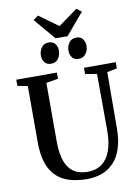

<svg xmlns="http://www.w3.org/2000/svg" viewBox="-118 -1225 954 1310"><g transform="rotate(-10 359.0 -569.5)"><path d="M378.5 8.5Q281 8.5 216.5 -23.5Q152 -55.5 120 -123.5Q88 -191.5 88 -299V-686.5L18 -700V-743H299.5V-700L216.5 -686V-284.5Q216.5 -216.5 228.2 -169.5Q240 -122.5 262.8 -93.8Q285.5 -65 317.8 -52.2Q350 -39.5 390.5 -39.5Q448.5 -39.5 488.2 -68.8Q528 -98 548.5 -154.8Q569 -211.5 569 -293L567.5 -686L487 -700V-743H707V-700L638.5 -686.5L636.5 -298Q636.5 -216.5 617.2 -158.5Q598 -100.5 563.2 -63.5Q528.5 -26.5 481.5 -9Q434.5 8.5 378.5 8.5ZM271.5 -809Q242.5 -809 227.2 -828.5Q212 -848 212 -876Q212 -907.5 229.5 -931.2Q247 -955 279 -955H280Q309 -955 324 -935.5Q339 -916 339 -888Q339 -857 321.8 -833Q304.5 -809 272.5 -809ZM462 -809Q433 -809 418 -828.5Q403 -848 403 -876Q403 -907.5 420.5 -931.2Q438 -955 470 -955H471Q500 -955 515 -935.5Q530 -916 530 -888Q530 -857 512.5 -833Q495 -809 463 -809ZM331 -974.5 205.5 -1123 239.5 -1148.5 372.5 -1052 505.5 -1148.5 539.5 -1122.5 414 -974.5Z"/></g></svg>

Font: Merriweather 60pt SemiBold
Style: Regular
Weight: 600
Version: Version 2.100